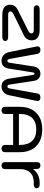

<svg xmlns="http://www.w3.org/2000/svg" viewBox="952 -1516 574 2518"><g transform="rotate(90 1239.0 -257.0)"><path d="M42 -103Q42 -170 111 -204L385 -341Q404 -351 411 -360Q418 -369 418 -383Q418 -397 407 -405Q396 -413 377 -413H105Q49 -413 49 -451Q49 -490 105 -490H378Q440 -490 474.5 -463Q509 -436 509 -387Q509 -315 440 -282L166 -147Q130 -129 130 -105Q130 -92 140.5 -84.5Q151 -77 169 -77H461Q517 -77 517 -39Q517 0 461 0H173Q109 0 75.5 -26.5Q42 -53 42 -103Z M662 -94 589 -453Q588 -457 588 -463Q588 -480 600 -490Q612 -500 633 -500Q680 -500 686 -462L753 -97Q758 -67 777 -67Q789 -67 795 -74Q801 -81 803 -97L852 -413Q858 -453 883.5 -476.5Q909 -500 946 -500Q983 -500 1009 -476.5Q1035 -453 1041 -413L1089 -97Q1093 -67 1115 -67Q1136 -67 1140 -97L1206 -462Q1212 -500 1259 -500Q1280 -500 1292.5 -489.5Q1305 -479 1305 -463Q1305 -456 1304 -453L1230 -94Q1219 -44 1188.5 -17Q1158 10 1115 10Q1070 10 1044 -16.5Q1018 -43 1010 -98L963 -399Q960 -423 946 -423Q932 -423 929 -399L882 -98Q874 -43 848.5 -16.5Q823 10 777 10Q733 10 702.5 -17.5Q672 -45 662 -94Z M1381 -37V-228Q1381 -367 1460 -445.5Q1539 -524 1678 -524Q1770 -524 1837.5 -488.5Q1905 -453 1940.5 -386Q1976 -319 1976 -228V-37Q1976 -15 1963 -2.5Q1950 10 1928 10Q1907 10 1894 -2.5Q1881 -15 1881 -37V-142H1475V-37Q1475 -15 1462.5 -2.5Q1450 10 1428 10Q1406 10 1393.5 -2.5Q1381 -15 1381 -37ZM1881 -218V-231Q1881 -335 1829 -390.5Q1777 -446 1678 -446Q1579 -446 1527 -391.5Q1475 -337 1475 -231V-218Z M2106 -37V-453Q2106 -500 2151 -500Q2172 -500 2184 -487.5Q2196 -475 2196 -453V-402Q2262 -490 2375 -490H2399Q2423 -490 2436 -480Q2449 -470 2449 -451Q2449 -433 2435.5 -423Q2422 -413 2399 -413H2369Q2290 -413 2244 -366.5Q2198 -320 2198 -240V-37Q2198 -15 2185.5 -2.5Q2173 10 2151 10Q2129 10 2117.5 -2.5Q2106 -15 2106 -37Z"/></g></svg>

Font: Kodchasan Medium
Style: Regular
Weight: 500
Designer: Katatrad Aksorn Co.,Ltd.
Foundry: Cadson Demak Co.,Ltd.
Version: Version 1.000; ttfautohint (v1.6)